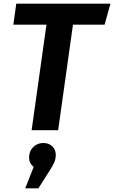

<svg xmlns="http://www.w3.org/2000/svg" viewBox="-20 -712 624 1050"><path d="M552 -577H379L298 0H153L234 -577H53L69 -692H584ZM285 135Q285 157 276.5 176.5Q268 196 247 228L190 318H118L164 201Q139 181 139 150Q139 115 161.5 92.5Q184 70 217 70Q247 70 266 88.5Q285 107 285 135Z"/></svg>

Font: Fira Sans SemiBold
Style: Italic
Weight: 600
Italic angle: -8°
Designer: bBox Type GmbH & Carrois Corporate GbR & Edenspiekermann AG
Foundry: bBox Type GmbH & Carrois Corporate GbR & Edenspiekermann AG
Version: Version 4.301